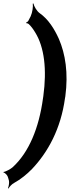

<svg xmlns="http://www.w3.org/2000/svg" viewBox="-40 -845 404 1108"><path d="M7 181 12 199C14 212 10 232 6 241L9 243C14 233 29 217 41 211C79 190 115 161 145 130C237 33 311 -102 335 -278L337 -289C355 -424 337 -534 300 -620C274 -678 239 -734 189 -769C172 -781 156 -809 153 -825L149 -824C152 -808 147 -773 137 -751L123 -724C120 -720 115 -716 111 -715V-711C114 -712 123 -709 126 -706C139 -694 151 -678 163 -658C216 -573 231 -444 210 -290L208 -277C185 -107 127 35 32 121C22 130 -9 147 -19 147L-20 151C-10 151 5 169 7 181Z"/></svg>

Font: Asimov
Style: EdgeNarIt
Weight: 500
Designer: Google
Version: Version 2.000980: 2014